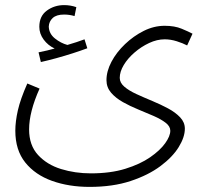

<svg xmlns="http://www.w3.org/2000/svg" viewBox="-20 -501 810 752"><path d="M40 11Q40 -25 50 -69Q60 -113 87 -174L135 -154Q94 -63 94 6Q94 68 129 106Q164 144 219 161Q274 178 336 178Q413 178 471 160Q529 142 568 115Q607 88 627 60Q647 32 647 11Q647 -6 629 -20Q611 -34 582.5 -46.5Q554 -59 522 -72Q490 -85 461.5 -101Q433 -117 415 -138Q397 -159 397 -187Q397 -222 416.5 -259Q436 -296 469.5 -328Q503 -360 543 -380Q583 -400 625 -400Q664 -400 691.5 -388.5Q719 -377 734 -369L713 -323Q696 -332 672 -339.5Q648 -347 625 -347Q595 -347 564 -332.5Q533 -318 506.5 -295Q480 -272 464.5 -246Q449 -220 449 -196Q449 -177 467 -161.5Q485 -146 514.5 -132.5Q544 -119 576.5 -105.5Q609 -92 638 -76.5Q667 -61 685.5 -41.5Q704 -22 704 3Q704 36 680 75Q656 114 608.5 149.5Q561 185 491.5 208Q422 231 331 231Q250 231 184 207.5Q118 184 79 135.5Q40 87 40 11ZM140 -258 131 -296Q151 -300 165.5 -303.5Q180 -307 194 -311Q168 -323 151 -346Q134 -369 134 -396Q134 -438 163.5 -459.5Q193 -481 231 -481Q256 -481 279 -473L272 -438Q262 -441 252 -442.5Q242 -444 231 -444Q201 -444 186.5 -430.5Q172 -417 171 -397Q172 -369 195 -350.5Q218 -332 244 -325Q282 -336 311 -347L322 -312Q298 -303 265.5 -292.5Q233 -282 200 -273Q167 -264 140 -258Z"/></svg>

Font: Noto Sans Arabic UI Lt
Style: Regular
Weight: 300
Designer: Monotype Design Team, Nadine Chahine and Nizar Qandah
Foundry: Monotype Imaging Inc.
Version: Version 2.010; ttfautohint (v1.8.4.7-5d5b)